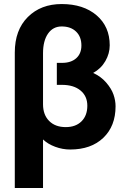

<svg xmlns="http://www.w3.org/2000/svg" viewBox="-20 -730 626 950"><path d="M53.2 200.2V-470.2Q53.2 -581.5 117.7 -645.8Q182.1 -710 285.2 -710Q392.6 -710 457.8 -654.3Q522.9 -598.6 522.9 -505.9Q522.9 -465.3 501.5 -428Q480 -390.6 440.9 -369.1Q479.5 -351.6 505.6 -321.3Q531.7 -291 541.7 -261.7Q551.8 -232.4 551.8 -204.1Q551.8 -106 491.2 -48.1Q430.7 9.8 327.1 9.8Q289.6 9.8 253.2 -3.7Q216.8 -17.1 192.9 -40V200.2ZM192.9 -466.8V-213.9Q192.9 -162.1 223.1 -131.6Q253.4 -101.1 305.2 -101.1Q354.5 -101.1 383.3 -129.6Q412.1 -158.2 412.1 -207Q412.1 -254.4 378.4 -282.2Q344.7 -310.1 287.1 -310.1H261.2V-418.9H287.1Q331.5 -418.9 357.2 -441.9Q382.8 -464.8 382.8 -504.9Q382.8 -548.3 356.4 -573.7Q330.1 -599.1 285.2 -599.1Q242.2 -599.1 217.5 -563.5Q192.9 -527.8 192.9 -466.8Z"/></svg>

Font: LT Superior
Style: Bold
Weight: 400
Designer: Daniel Lyons
Foundry: LyonsType
Version: Version 1.000